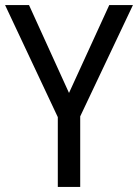

<svg xmlns="http://www.w3.org/2000/svg" viewBox="-20 -734 542 754"><path d="M251 -369 409 -714H502L295 -277V0H207V-274L0 -714H94Z"/></svg>

Font: Noto Sans Myanmar SemiCondensed
Style: Regular
Weight: 400
Width: 4
Designer: Monotype Design Team
Foundry: Monotype Imaging Inc.
Version: Version 2.107; ttfautohint (v1.8.4.7-5d5b)